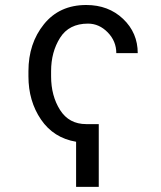

<svg xmlns="http://www.w3.org/2000/svg" viewBox="-20 -558 640 765"><path d="M373.5 186.5H283.2V6.8Q193.4 -8.3 143.3 -81.8Q93.3 -155.3 93.3 -253.9V-274.4Q93.3 -384.8 155 -461.4Q216.8 -538.1 323.7 -538.1Q412.1 -538.1 470.5 -482.7Q528.8 -427.2 528.8 -346.2H443.4Q443.4 -394 409.2 -429Q375 -463.9 330.6 -463.9Q254.9 -463.9 219.2 -407.2Q183.6 -350.6 183.6 -274.4V-253.9Q183.6 -176.3 219.2 -119.9Q254.9 -63.5 323.7 -63.5H373.5Z"/></svg>

Font: RobotoMono-Regular
Style: Regular
Weight: 400
Designer: Google
Version: Version 2.000985; 2015; ttfautohint (v1.3)